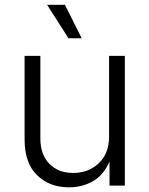

<svg xmlns="http://www.w3.org/2000/svg" viewBox="-20 -781 629 808"><path d="M270.5 7.3Q187.5 7.3 135.5 -44.2Q83.5 -95.7 83.5 -192.9V-545.9H149.9V-197.8Q149.9 -130.9 187.5 -92Q225.1 -53.2 288.1 -53.2Q352.5 -53.2 395.8 -94.2Q439 -135.3 439 -205.6V-545.9H505.4V0H440.9V-101.1Q415.5 -43.5 370.6 -18.1Q325.7 7.3 270.5 7.3ZM268.1 -620.1 178.2 -760.7H253.4L323.7 -620.1Z"/></svg>

Font: Inter Light
Style: Regular
Weight: 300
Designer: Rasmus Andersson
Foundry: rsms
Version: Version 4.000;git-a52131595